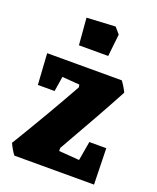

<svg xmlns="http://www.w3.org/2000/svg" viewBox="-127 -743 671 820"><g transform="rotate(20 208.5 -333.0)"><path d="M10 -48Q111 -214 197 -368L195 -380L116 -386L105 -318H29L20 -459H359Q365 -452 374 -437Q383 -422 387 -413Q325 -297 211 -98V-84L304 -77L319 -164H396L400 0H38Q32 -7 23 -22.5Q14 -38 10 -48ZM136 -537 126 -659 256 -666 280 -638 269 -537Z"/></g></svg>

Font: Grenze ExtraBold
Style: Regular
Weight: 800
Designer: Renata Polastri
Foundry: Omnibus-Type
Version: Version 1.002; ttfautohint (v1.8)